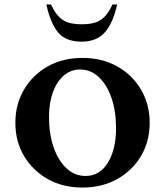

<svg xmlns="http://www.w3.org/2000/svg" viewBox="-20 -832 741 862"><path d="M350 10Q262 10 194.5 -28Q127 -66 88 -131.5Q49 -197 49 -281Q49 -364 88 -430Q127 -496 194.5 -534Q262 -572 350 -572Q438 -572 506 -534Q574 -496 613 -430Q652 -364 652 -281Q652 -197 613 -131.5Q574 -66 506 -28Q438 10 350 10ZM364 -42Q428 -42 464.5 -102Q501 -162 501 -256Q501 -333 480.5 -392.5Q460 -452 423.5 -486Q387 -520 340 -520Q298 -520 266.5 -493Q235 -466 217.5 -418Q200 -370 200 -307Q200 -230 221 -170Q242 -110 279 -76Q316 -42 364 -42ZM347 -645Q275 -645 241 -686Q207 -727 188 -812H209Q227 -773 247.5 -754Q268 -735 292.5 -729Q317 -723 347 -723Q377 -723 401.5 -729Q426 -735 446.5 -754Q467 -773 485 -812H506Q487 -727 450 -686Q413 -645 347 -645Z"/></svg>

Font: Spectral SC
Style: Bold
Weight: 700
Designer: Jean-Baptiste Levee
Foundry: Production Type
Version: Version 2.001